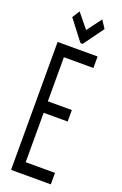

<svg xmlns="http://www.w3.org/2000/svg" viewBox="-153 -836 557 880"><g transform="rotate(20 125.0 -395.5)"><path d="M184 -791 131 -720 74 -790 51 -754 127 -655H138L209 -753ZM27 0H221V-56H78V-297H195V-353H78V-568H222V-624H27Z"/></g></svg>

Font: Inconsolata UltraCondensed Thin
Style: Regular
Weight: 100
Width: 1
Monospace: yes
Designer: Raph Levien, Cyreal, Brenton Simpson
Foundry: Raph Levien, Cyreal, Google
Version: Version 3.100